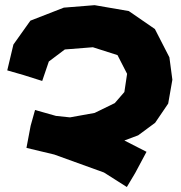

<svg xmlns="http://www.w3.org/2000/svg" viewBox="-20 -708 717 762"><path d="M483.4 34.2 516.6 -21.5 561.5 -105.5 473.6 -150.4 528.3 -170.9 595.7 -220.7 647.5 -296.9 664.1 -391.6 652.3 -480.5 594.7 -592.8 491.2 -664.1 355.5 -687.5 233.4 -677.7 100.6 -626 33.2 -531.2 8.8 -428.7 73.2 -410.2 147.5 -386.7 173.8 -463.9 237.3 -511.7 348.6 -520.5 446.3 -489.3 484.4 -415 473.6 -342.8 435.5 -298.8 355.5 -259.8 257.8 -242.2 202.1 -248 119.1 -271.5 101.6 -209 85 -121.1 195.3 -94.7 392.6 -23.4Z"/></svg>

Font: MaokenAssortedSans-TC
Style: Regular
Weight: 500
Version: Version 0.83